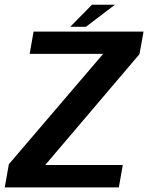

<svg xmlns="http://www.w3.org/2000/svg" viewBox="-42 -812 642 832"><path d="M-21.5 0H473L490 -97H154L562.5 -577.5L580 -675H103.5L86.5 -578.5H405L-3.5 -100.5ZM262.5 -696H330.5L456 -791.5H356.5Z"/></svg>

Font: Anybody UltraCondensed Thin SemiBold
Style: Italic
Weight: 600
Italic angle: -10°
Version: Version 1.111